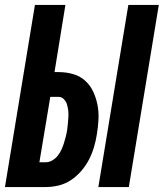

<svg xmlns="http://www.w3.org/2000/svg" viewBox="-26 -755 661 775"><path d="M371 0 492 -735H615L494 0ZM-6 0 115 -735H238L194 -464H211Q241 -464 269 -456Q297 -448 317.5 -429.5Q338 -411 350 -385.5Q362 -360 367.5 -331.5Q373 -303 371.5 -273Q370 -243 365 -213Q361 -187 353.5 -161.5Q346 -136 333.5 -111.5Q321 -87 302.5 -65.5Q284 -44 261 -28.5Q238 -13 211.5 -6.5Q185 0 159 0ZM133 -100H158Q172 -100 185 -107.5Q198 -115 207 -126.5Q216 -138 222 -151Q228 -164 232 -177Q236 -190 239.5 -203.5Q243 -217 245 -230Q247 -243 248 -256Q249 -269 250 -282.5Q251 -296 249.5 -308.5Q248 -321 244.5 -333Q241 -345 232 -354.5Q223 -364 210 -364H177Z"/></svg>

Font: Iosevka Heavy Extended
Style: Italic
Weight: 900
Width: 7
Italic angle: -9°
Monospace: yes
Designer: Belleve Invis
Foundry: Belleve Invis
Version: Version 32.5.0; ttfautohint (v1.8.4)